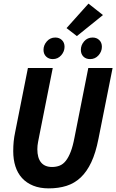

<svg xmlns="http://www.w3.org/2000/svg" viewBox="-20 -1027 641 1059"><path d="M249 12Q200 12 163 -3Q126 -18 101.5 -45Q77 -72 65 -109.5Q53 -147 53 -193Q53 -222 55.5 -247Q58 -272 64 -300L134 -652H271L198 -285Q194 -264 190 -244Q186 -224 186 -204Q186 -156 206.5 -131Q227 -106 267 -106Q290 -106 309 -113.5Q328 -121 343 -140Q358 -159 370 -190Q382 -221 391 -269L467 -652H601L523 -261Q508 -184 483.5 -132Q459 -80 425 -48Q391 -16 347 -2Q303 12 249 12ZM271 -701Q249 -701 234.5 -715Q220 -729 220 -752Q220 -778 238.5 -799Q257 -820 285 -820Q307 -820 321.5 -806Q336 -792 336 -769Q336 -743 317.5 -722Q299 -701 271 -701ZM477 -701Q454 -701 440 -715Q426 -729 426 -752Q426 -778 444 -799Q462 -820 491 -820Q513 -820 527.5 -806Q542 -792 542 -769Q542 -743 523.5 -722Q505 -701 477 -701ZM404 -828 347 -872 468 -1007 548 -944Z"/></svg>

Font: Source Code Pro
Style: Bold Italic
Weight: 700
Italic angle: -11°
Monospace: yes
Designer: Paul D. Hunt, Teo Tuominen
Foundry: Adobe Systems Incorporated
Version: Version 1.050;PS 1.000;hotconv 16.6.51;makeotf.lib2.5.65220